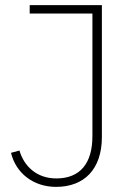

<svg xmlns="http://www.w3.org/2000/svg" viewBox="-20 -718 515 750"><path d="M96 -698V-665H341V-186C341 -80 293 -21 200 -21C124 -21 74 -68 56 -130L23 -121C42 -42 110 12 199 12C309 12 378 -57 378 -183V-698Z"/></svg>

Font: IBM Plex Devanagari ExtraLight
Style: Regular
Weight: 200
Designer: Mike Abbink, Paul van der Laan, Pieter van Rosmalen, Erin McLaughlin
Foundry: Bold Monday
Version: Version 1.0